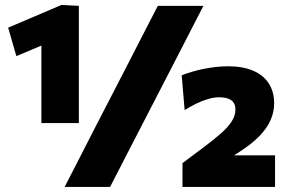

<svg xmlns="http://www.w3.org/2000/svg" viewBox="-20 -736 1136 756"><path d="M44.5 -515 12 -627Q66 -650 118.2 -672.2Q170.5 -694.5 222 -716.5L216.5 -587.5Q178 -571.5 135.2 -553.2Q92.5 -535 44.5 -515ZM143 -251.5Q143 -287.5 143 -320.8Q143 -354 143 -396V-519Q143 -553.5 143 -587.2Q143 -621 143 -654.5L222 -716.5L290.5 -713Q290.5 -670.5 290.5 -630.2Q290.5 -590 290.5 -549V-396Q290.5 -354 290.5 -320.8Q290.5 -287.5 290.5 -251.5ZM234.5 0Q263 -55 290.2 -108.2Q317.5 -161.5 352.5 -230L480 -477Q504 -523.5 524.2 -563Q544.5 -602.5 563.2 -639Q582 -675.5 601.5 -713H781Q761.5 -675.5 742.8 -639Q724 -602.5 703.8 -563Q683.5 -523.5 659.5 -477L532 -230Q496.5 -161.5 469.2 -108.2Q442 -55 413.5 0ZM698.5 0V-93.5Q717 -107.5 735.5 -121.5Q754 -135.5 772.5 -149Q815.5 -181 845.5 -206.8Q875.5 -232.5 891.2 -256.2Q907 -280 907 -305Q907 -329 891 -341Q875 -353 843.5 -353Q822 -353 799.2 -346.2Q776.5 -339.5 753 -328Q729.5 -316.5 707 -302.5L695.5 -439.5Q713 -446.5 734 -452.8Q755 -459 778.5 -464Q802 -469 827.2 -472Q852.5 -475 878 -475Q936.5 -475 977 -457.5Q1017.5 -440 1038.5 -407.2Q1059.5 -374.5 1059.5 -329Q1059.5 -295 1045.2 -262.8Q1031 -230.5 1001 -199.8Q971 -169 923.5 -138.5L857 -95L840 -124.5H906Q945.5 -124.5 985 -124.5Q1024.5 -124.5 1063 -124.5V0Z"/></svg>

Font: Commissioner Thin ExtraBold
Style: Regular
Weight: 800
Version: Version 1.000